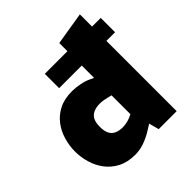

<svg xmlns="http://www.w3.org/2000/svg" viewBox="-206 -921 1080 1080"><g transform="rotate(-45 334.5 -380.5)"><path d="M258 9Q197 9 154 -13.5Q111 -36 83.5 -72.5Q56 -109 43 -154Q30 -199 30 -244Q30 -289 43 -334Q56 -379 83.5 -415.5Q111 -452 154 -474Q197 -496 258 -496Q285 -496 319.5 -489.5Q354 -483 382 -469L399 -461V-559H219V-673H399V-738L595 -770V-673H664V-559H595V0H452L436 -60L406 -41Q370 -18 332.5 -4.5Q295 9 258 9ZM227 -243Q227 -209 237.5 -188.5Q248 -168 268.5 -159Q289 -150 317 -150Q330 -150 346 -153Q362 -156 377 -162L399 -172V-322L375 -328Q362 -331 348 -333.5Q334 -336 318 -336Q290 -336 269 -326.5Q248 -317 237.5 -297Q227 -277 227 -243Z"/></g></svg>

Font: REM ExtraBold
Style: Regular
Weight: 800
Designer: Octavio Pardo
Foundry: Ashler Design
Version: Version 1.005;gftools[0.9.28]